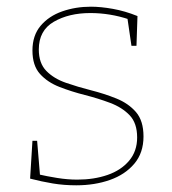

<svg xmlns="http://www.w3.org/2000/svg" viewBox="-20 -548 515 574"><path d="M96 -400Q96 -359 118.5 -336Q141 -313 177 -300.5Q213 -288 252.5 -278Q292 -268 328 -253.5Q364 -239 386.5 -213Q409 -187 409 -140Q409 -91 381.5 -58.5Q354 -26 308.5 -10Q263 6 208 6Q171 6 138 0.5Q105 -5 70 -14L77 -127H91L100 -19L94 -27Q120 -21 151 -16Q182 -11 211 -11Q261 -11 301.5 -25Q342 -39 366 -67.5Q390 -96 390 -137Q390 -180 367.5 -203.5Q345 -227 309 -240.5Q273 -254 233.5 -264Q194 -274 158 -288Q122 -302 99.5 -327Q77 -352 77 -397Q77 -442 101.5 -471Q126 -500 166 -514Q206 -528 252 -528Q281 -528 317.5 -521.5Q354 -515 391 -500L388 -411H373L360 -500L366 -490Q309 -509 250 -509Q186 -509 141 -483Q96 -457 96 -400Z"/></svg>

Font: Bitter Thin
Style: Regular
Weight: 100
Designer: Sol Matas, and Bitter project Authors
Foundry: Sol Matas
Version: Version 2.002